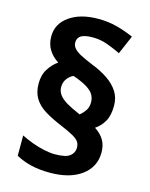

<svg xmlns="http://www.w3.org/2000/svg" viewBox="-117 -839 719 923"><g transform="rotate(15 243.0 -377.5)"><path d="M59 -391Q59 -434 78.5 -464Q98 -494 124 -512Q93 -532 76 -560Q59 -588 59 -625Q59 -688 113.5 -726.5Q168 -765 257 -765Q307 -765 350 -753.5Q393 -742 434 -724L394 -631Q361 -647 326.5 -659.5Q292 -672 254 -672Q214 -672 196 -661Q178 -650 178 -627Q178 -611 189 -598Q200 -585 223 -573Q246 -561 282 -546Q329 -528 363.5 -504.5Q398 -481 417.5 -451Q437 -421 437 -381Q437 -332 420 -302.5Q403 -273 376 -255Q406 -236 421.5 -210Q437 -184 437 -148Q437 -76 379 -33Q321 10 222 10Q169 10 127.5 0Q86 -10 52 -29V-130Q78 -117 107.5 -106Q137 -95 167 -88.5Q197 -82 222 -82Q277 -82 297 -98.5Q317 -115 317 -139Q317 -156 309.5 -168Q302 -180 280.5 -192.5Q259 -205 216 -223Q166 -244 131 -265.5Q96 -287 77.5 -317Q59 -347 59 -391ZM168 -402Q168 -382 180 -365Q192 -348 217.5 -332.5Q243 -317 281 -301L288 -298Q302 -309 314 -326Q326 -343 326 -368Q326 -388 316.5 -405Q307 -422 282.5 -437.5Q258 -453 212 -469Q195 -462 181.5 -444.5Q168 -427 168 -402Z"/></g></svg>

Font: Noto Sans Hebrew
Style: Bold
Weight: 700
Designer: Monotype Design Team
Foundry: Monotype Imaging Inc.
Version: Version 2.003